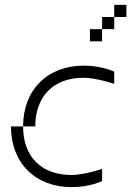

<svg xmlns="http://www.w3.org/2000/svg" viewBox="-20 -770 540 790"><path d="M75 -250H25C25 -100 125 0 275 0C350 0 400 -25 400 -25V-75C400 -75 325 -50 275 -50C150 -50 75 -125 75 -250ZM75 -250H125C126 -375 200 -450 325 -450C375 -450 450 -425 450 -425V-475C450 -475 400 -500 325 -500C175 -500 75 -400 75 -250ZM350 -600H400V-650H350ZM400 -650H450V-700H400ZM450 -700H500V-750H450Z"/></svg>

Font: LS-VG5000 Light Shifted
Style: Regular
Weight: 400
Designer: Justin Bihan, 2021
Foundry: Justin Bihan, 2021
Version: Version 1.000;Glyphs 3.1.2 (3151)